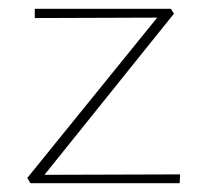

<svg xmlns="http://www.w3.org/2000/svg" viewBox="-20 -416 462 436"><path d="M389 -20 388 0H49L42 -12L337 -376L59 -375V-396H368L375 -385L81 -19Z"/></svg>

Font: Ysabeau Extralight
Style: Regular
Weight: 200
Designer: Christian Thalmann (Catharsis Fonts)
Version: Version 0.003